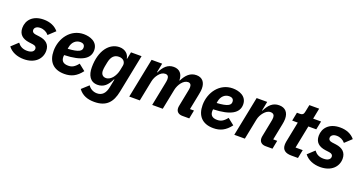

<svg xmlns="http://www.w3.org/2000/svg" viewBox="-43 -1423 4510 2391"><g transform="rotate(20 2212.5 -227.5)"><path d="M213 12C363 12 442 -78 442 -180C442 -262 392 -308 302 -320L249 -327C212 -332 200 -350 200 -370C200 -402 229 -425 276 -425C322 -425 364 -404 389 -372L477 -454C431 -510 363 -537 282 -537C134 -537 64 -448 64 -349C64 -265 114 -220 204 -208L257 -201C294 -196 306 -178 306 -158C306 -128 281 -100 216 -100C157 -100 119 -123 90 -162L2 -80C48 -19 125 12 213 12Z M750 12C840 12 909 -20 974 -106L888 -174C841 -115 806 -101 760 -101C691 -101 667 -135 667 -185C667 -190 667 -196 669 -208C904 -215 1001 -283 1001 -391C1001 -505 892 -537 813 -537C639 -537 528 -382 528 -214C528 -75 601 12 750 12ZM805 -430C830 -430 865 -422 865 -377C865 -335 834 -306 684 -297L688 -320C700 -388 746 -430 805 -430Z M1185 -2C1267 -2 1315 -51 1356 -136H1362L1340 -26C1324 55 1284 100 1215 100C1164 100 1122 75 1097 37L1008 118C1059 187 1131 212 1219 212C1380 212 1450 128 1479 -19L1580 -525H1440L1422 -434H1417C1410 -491 1359 -537 1286 -537C1152 -537 1045 -407 1045 -184C1045 -79 1087 -2 1185 -2ZM1254 -117C1213 -117 1188 -145 1188 -192C1188 -208 1191 -235 1194 -249L1205 -305C1221 -384 1258 -422 1320 -422C1384 -422 1410 -377 1402 -335L1389 -269C1381 -230 1363 -192 1341 -165C1320 -139 1290 -117 1254 -117Z M1748 0 1802 -270C1810 -310 1827 -344 1850 -372C1873 -400 1900 -420 1934 -420C1968 -420 1981 -399 1981 -366C1981 -350 1978 -331 1974 -312L1912 0H2052L2106 -270C2113 -306 2132 -346 2154 -373C2176 -400 2205 -420 2236 -420C2267 -420 2280 -399 2280 -367C2280 -350 2276 -331 2272 -312L2231 -104C2230 -99 2228 -88 2228 -76C2228 -29 2259 0 2312 0H2403L2425 -112H2372L2412 -313C2418 -344 2424 -373 2424 -404C2424 -486 2382 -537 2305 -537C2221 -537 2170 -481 2131 -403H2126C2125 -487 2082 -537 2004 -537C1924 -537 1874 -485 1835 -403H1829L1853 -525H1713L1608 0Z M2724 12C2814 12 2883 -20 2948 -106L2862 -174C2815 -115 2780 -101 2734 -101C2665 -101 2641 -135 2641 -185C2641 -190 2641 -196 2643 -208C2878 -215 2975 -283 2975 -391C2975 -505 2866 -537 2787 -537C2613 -537 2502 -382 2502 -214C2502 -75 2575 12 2724 12ZM2779 -430C2804 -430 2839 -422 2839 -377C2839 -335 2808 -306 2658 -297L2662 -320C2674 -388 2720 -430 2779 -430Z M3140 0 3194 -270C3202 -310 3220 -344 3244 -372C3267 -399 3295 -420 3329 -420C3367 -420 3382 -398 3382 -368C3382 -348 3379 -331 3375 -312L3334 -104C3333 -99 3331 -88 3331 -76C3331 -29 3362 0 3415 0H3506L3528 -112H3475L3518 -327C3523 -354 3527 -376 3527 -401C3527 -487 3482 -537 3401 -537C3319 -537 3267 -487 3227 -403H3221L3245 -525H3105L3000 0Z M3844 0 3866 -112H3771L3831 -413H3936L3959 -525H3854L3882 -667H3752L3734 -578C3727 -542 3718 -525 3675 -525H3639L3617 -413H3691L3637 -142C3634 -127 3633 -109 3633 -99C3633 -33 3675 0 3756 0Z M4141 12C4291 12 4370 -78 4370 -180C4370 -262 4320 -308 4230 -320L4177 -327C4140 -332 4128 -350 4128 -370C4128 -402 4157 -425 4204 -425C4250 -425 4292 -404 4317 -372L4405 -454C4359 -510 4291 -537 4210 -537C4062 -537 3992 -448 3992 -349C3992 -265 4042 -220 4132 -208L4185 -201C4222 -196 4234 -178 4234 -158C4234 -128 4209 -100 4144 -100C4085 -100 4047 -123 4018 -162L3930 -80C3976 -19 4053 12 4141 12Z"/></g></svg>

Font: LVC Sans
Style: Bold Italic
Weight: 700
Italic angle: -11.31°
Designer: Mike Abbink, Paul van der Laan, Pieter van Rosmalen
Foundry: Bold Monday
Version: Version 3.0